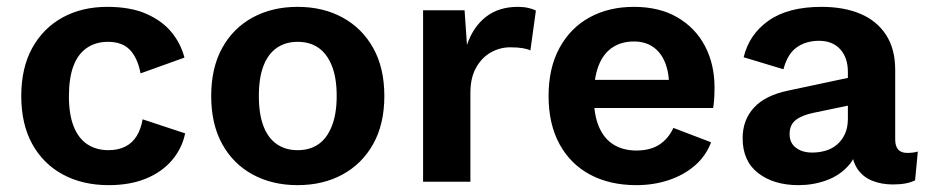

<svg xmlns="http://www.w3.org/2000/svg" viewBox="-20 -530 2703 560"><path d="M293 -510Q360 -510 406 -490Q452 -470 479.5 -437Q507 -404 518 -362L390 -316Q381 -362 358.5 -385Q336 -408 295 -408Q259 -408 233 -390Q207 -372 194 -337Q181 -302 181 -249Q181 -196 195 -161Q209 -126 235 -109Q261 -92 296 -92Q325 -92 345.5 -102.5Q366 -113 378.5 -133Q391 -153 396 -182L520 -141Q511 -97 481.5 -62.5Q452 -28 405.5 -9Q359 10 297 10Q221 10 163.5 -21Q106 -52 74 -110Q42 -168 42 -250Q42 -332 74 -390Q106 -448 162.5 -479Q219 -510 293 -510Z M848 -510Q922 -510 979 -479Q1036 -448 1068.5 -390Q1101 -332 1101 -250Q1101 -168 1068.5 -110Q1036 -52 979 -21Q922 10 848 10Q774 10 717 -21Q660 -52 628 -110Q596 -168 596 -250Q596 -332 628 -390Q660 -448 717 -479Q774 -510 848 -510ZM848 -408Q813 -408 787.5 -390.5Q762 -373 748.5 -338Q735 -303 735 -250Q735 -197 748.5 -162Q762 -127 787.5 -109.5Q813 -92 848 -92Q884 -92 909 -109.5Q934 -127 948 -162.5Q962 -198 962 -250Q962 -303 948 -338Q934 -373 909 -390.5Q884 -408 848 -408Z M1214 0V-500H1335L1342 -399Q1360 -452 1397.5 -481Q1435 -510 1490 -510Q1507 -510 1520.5 -507Q1534 -504 1543 -499L1527 -383Q1519 -387 1504.5 -389.5Q1490 -392 1468 -392Q1438 -392 1411.5 -377Q1385 -362 1368.5 -332.5Q1352 -303 1352 -259V0Z M1836 10Q1759 10 1701.5 -20.5Q1644 -51 1612 -109.5Q1580 -168 1580 -250Q1580 -332 1612 -390.5Q1644 -449 1700 -479.5Q1756 -510 1829 -510Q1903 -510 1955.5 -479.5Q2008 -449 2036 -396Q2064 -343 2064 -275Q2064 -257 2063 -241.5Q2062 -226 2060 -215H1670V-297H1999L1932 -274Q1932 -317 1920 -347Q1908 -377 1885 -393Q1862 -409 1829 -409Q1792 -409 1765.5 -391Q1739 -373 1725.5 -337.5Q1712 -302 1712 -248Q1712 -195 1727 -160Q1742 -125 1770 -108Q1798 -91 1836 -91Q1877 -91 1903.5 -108.5Q1930 -126 1944 -157L2054 -115Q2039 -75 2006.5 -47Q1974 -19 1930 -4.5Q1886 10 1836 10Z M2453 -320Q2453 -362 2430.5 -386.5Q2408 -411 2369 -411Q2331 -411 2304 -392Q2277 -373 2265 -328L2149 -363Q2165 -430 2222 -470Q2279 -510 2376 -510Q2442 -510 2490 -489.5Q2538 -469 2564.5 -428Q2591 -387 2591 -326V-123Q2591 -84 2626 -84Q2634 -84 2642.5 -85Q2651 -86 2657 -88L2649 -4Q2637 2 2621 5Q2605 8 2584 8Q2550 8 2522.5 -3.5Q2495 -15 2479.5 -39.5Q2464 -64 2464 -102V-110L2483 -114Q2479 -73 2453 -45Q2427 -17 2389 -3.5Q2351 10 2309 10Q2237 10 2191.5 -25Q2146 -60 2146 -127Q2146 -180 2179 -216Q2212 -252 2280 -266L2468 -306V-225L2353 -201Q2319 -194 2301 -180Q2283 -166 2283 -139Q2283 -113 2301.5 -99Q2320 -85 2349 -85Q2369 -85 2388 -90.5Q2407 -96 2421.5 -108.5Q2436 -121 2444.5 -139.5Q2453 -158 2453 -184Z"/></svg>

Font: Kantumruy Pro SemiBold
Style: Regular
Weight: 600
Version: Version 1.002